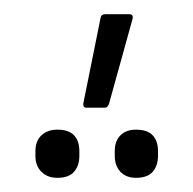

<svg xmlns="http://www.w3.org/2000/svg" viewBox="-20 -834 273 271"><path d="M102 -682Q96 -682 98 -690L122 -809Q123 -814 129 -814H162Q165 -814 166.5 -812.5Q168 -811 167 -807L134 -688Q132 -682 128 -682ZM61 -583Q47 -583 38.5 -591.5Q30 -600 30 -614V-621Q30 -635 38.5 -643Q47 -651 61 -651Q77 -651 84.5 -643Q92 -635 92 -621V-614Q92 -600 84.5 -591.5Q77 -583 61 -583ZM172 -583Q158 -583 150 -591.5Q142 -600 142 -614V-621Q142 -635 150 -643Q158 -651 172 -651Q188 -651 195.5 -643Q203 -635 203 -621V-614Q203 -600 195.5 -591.5Q188 -583 172 -583Z"/></svg>

Font: Sofia Sans Condensed Light
Style: Regular
Weight: 300
Designer: Botio Nikoltchev, Ani Petrova
Foundry: lettersoup
Version: Version 4.101